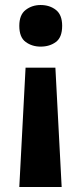

<svg xmlns="http://www.w3.org/2000/svg" viewBox="-20 -566 326 766"><path d="M228 -463Q228 -417 203 -398.5Q178 -380 142 -380Q108 -380 82.5 -398.5Q57 -417 57 -463Q57 -507 82.5 -526.5Q108 -546 142 -546Q178 -546 203 -526.5Q228 -507 228 -463ZM82 -296H201L226 180H57Z"/></svg>

Font: Noto Sans Thaana
Style: Bold
Weight: 700
Designer: David Williams
Foundry: Google Inc.
Version: Version 3.001; ttfautohint (v1.8.4.7-5d5b)